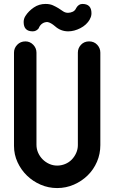

<svg xmlns="http://www.w3.org/2000/svg" viewBox="-20 -945 580 974"><path d="M211 -925Q233 -925 248.5 -918Q264 -911 277 -903L301 -887Q312 -880 325 -880Q337 -880 349 -885.5Q361 -891 367 -905Q379 -925 398 -925Q444 -925 444 -878Q444 -870 442 -862.5Q440 -855 435 -847H436Q419 -818 387.5 -802Q356 -786 326 -786Q288 -786 259 -812Q238 -830 222 -833Q207 -834 194.5 -825.5Q182 -817 176 -801Q164 -786 146 -786Q100 -786 100 -833Q100 -841 102 -848.5Q104 -856 109 -864Q125 -889 151.5 -907Q178 -925 211 -925ZM165 -211Q165 -189 173.5 -170Q182 -151 196.5 -136.5Q211 -122 230 -113.5Q249 -105 270 -105Q291 -105 310.5 -113Q330 -121 344 -135.5Q358 -150 366.5 -169Q375 -188 375 -209V-678Q375 -701 391 -718Q407 -735 432 -735Q457 -735 473 -718Q489 -701 489 -678V-209Q489 -164 472 -124.5Q455 -85 425 -55.5Q395 -26 355 -8.5Q315 9 270 9Q226 9 186.5 -8Q147 -25 117 -54Q87 -83 69 -122Q51 -161 51 -205V-678Q51 -701 67.5 -718Q84 -735 109 -735Q132 -735 148.5 -718Q165 -701 165 -678Z"/></svg>

Font: VDS
Style: Bold
Weight: 700
Designer: artmaker
Foundry: artmaker
Version: Version 1.000 2009 initial release